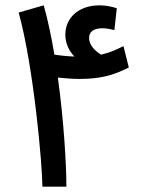

<svg xmlns="http://www.w3.org/2000/svg" viewBox="-20 -700 529 720"><path d="M229 0C229 -78 220 -242 197 -409C226 -406 254 -404 278 -404C352 -404 403 -416 463 -447L443 -527C413 -512 392 -503 359 -495C334 -510 314 -533 314 -558C314 -581 332 -594 363 -594C379 -594 394 -591 409 -587L418 -669C401 -675 376 -680 354 -680C271 -680 225 -630 225 -570C225 -537 239 -509 259 -488C230 -489 204 -492 184 -495C173 -560 160 -623 144 -680L50 -653C107 -446 139 -77 139 0Z"/></svg>

Font: Noto Sans Arabic UI SmCn Md
Style: Regular
Weight: 500
Width: 4
Designer: Monotype Design Team, Nadine Chahine and Nizar Qandah
Foundry: Monotype Imaging Inc.
Version: Version 2.010